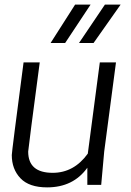

<svg xmlns="http://www.w3.org/2000/svg" viewBox="-20 -800 568 831"><path d="M385 -614H322L434 -780H502ZM262 -614H199L305 -780H372ZM184 11Q106 11 68.5 -28.5Q31 -68 31 -129Q31 -142 82 -530H152Q104 -169 102 -144Q102 -52 208 -52Q300 -52 360 -135L412 -530H482L431 -144L418 0H358V-74Q297 11 184 11Z"/></svg>

Font: Tanohe Sans
Style: Italic
Weight: 400
Designer: Village Type and Design LLC & Cristiano Sobral
Foundry: Cooper Hewitt Smithsonian Design Museum
Version: Version 1.00;September 29, 2021;FontCreator 13.0.0.2655 64-b